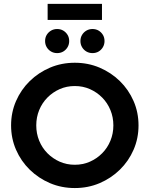

<svg xmlns="http://www.w3.org/2000/svg" viewBox="-20 -963 776 996"><path d="M368.1 12.5Q299.3 12.5 239.6 -12.8Q179.9 -38.2 134.4 -82.6Q88.9 -127.1 63.2 -186.1Q37.5 -245.1 37.5 -312.5Q37.5 -379.9 63.2 -438.9Q88.9 -497.9 134.4 -542.4Q179.9 -586.8 239.6 -612.2Q299.3 -637.5 368.1 -637.5Q436.8 -637.5 496.5 -612.2Q556.2 -586.8 601.7 -542.4Q647.2 -497.9 672.9 -438.9Q698.6 -379.9 698.6 -312.5Q698.6 -245.1 672.9 -186.1Q647.2 -127.1 601.7 -82.6Q556.2 -38.2 496.5 -12.8Q436.8 12.5 368.1 12.5ZM368.1 -108.3Q410.4 -108.3 446.5 -124.3Q482.6 -140.3 510.1 -168.1Q537.5 -195.8 552.8 -233Q568.1 -270.1 568.1 -312.5Q568.1 -354.9 552.8 -392Q537.5 -429.2 510.1 -456.9Q482.6 -484.7 446.5 -500.7Q410.4 -516.7 368.1 -516.7Q325.7 -516.7 289.6 -500.7Q253.5 -484.7 226 -456.9Q198.6 -429.2 183.3 -392Q168.1 -354.9 168.1 -312.5Q168.1 -270.1 183.3 -233Q198.6 -195.8 226 -168.1Q253.5 -140.3 289.6 -124.3Q325.7 -108.3 368.1 -108.3ZM227.1 -859.7V-943.1H509V-859.7ZM276.4 -687.5Q259 -687.5 244.8 -695.8Q230.6 -704.2 222.2 -718.4Q213.9 -732.6 213.9 -750Q213.9 -768.1 222.2 -781.9Q230.6 -795.8 244.8 -804.2Q259 -812.5 276.4 -812.5Q294.4 -812.5 308.3 -804.2Q322.2 -795.8 330.6 -781.9Q338.9 -768.1 338.9 -750Q338.9 -732.6 330.6 -718.4Q322.2 -704.2 308.3 -695.8Q294.4 -687.5 276.4 -687.5ZM459.7 -687.5Q442.4 -687.5 428.1 -695.8Q413.9 -704.2 405.6 -718.4Q397.2 -732.6 397.2 -750Q397.2 -768.1 405.6 -781.9Q413.9 -795.8 428.1 -804.2Q442.4 -812.5 459.7 -812.5Q477.8 -812.5 491.7 -804.2Q505.6 -795.8 513.9 -781.9Q522.2 -768.1 522.2 -750Q522.2 -732.6 513.9 -718.4Q505.6 -704.2 491.7 -695.8Q477.8 -687.5 459.7 -687.5Z"/></svg>

Font: Afacad Flux
Style: Bold
Weight: 700
Designer: Kristian Moeller
Foundry: Dicotype
Version: Version 1.100